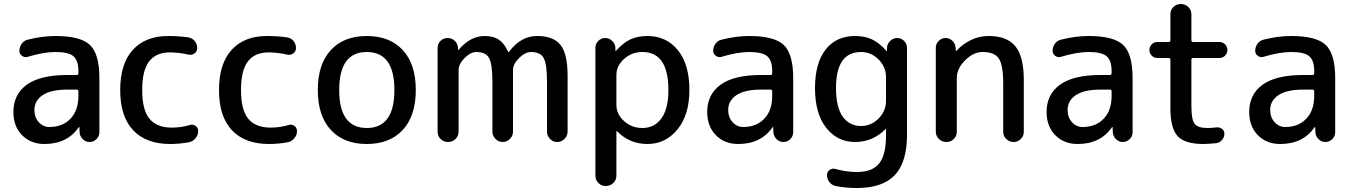

<svg xmlns="http://www.w3.org/2000/svg" viewBox="-20 -710 6763 960"><path d="M317 -262Q235 -262 193.5 -234.5Q152 -207 152 -160Q152 -123 174 -99Q196 -75 227 -75Q293 -75 332.5 -116.5Q372 -158 372 -230V-254Q372 -262 363 -262ZM202 10Q134 10 90.5 -34Q47 -78 47 -150Q47 -238 114 -286.5Q181 -335 317 -335H363Q372 -335 372 -344V-355Q372 -408 347 -429Q322 -450 257 -450Q199 -450 119 -426Q104 -421 90.5 -430.5Q77 -440 77 -456Q77 -476 89 -492Q101 -508 120 -512Q192 -530 257 -530Q383 -530 430 -485Q477 -440 477 -320V-49Q477 -29 462.5 -14.5Q448 0 428 0Q408 0 393.5 -14.5Q379 -29 378 -49L377 -74Q377 -75 376 -75Q374 -75 374 -74Q316 10 202 10Z M831 10Q711 10 646 -58.5Q581 -127 581 -260Q581 -391 644 -460.5Q707 -530 821 -530Q874 -530 922 -523Q941 -520 953.5 -505Q966 -490 966 -470Q966 -453 952.5 -443Q939 -433 922 -437Q873 -448 829 -448Q760 -448 725.5 -403Q691 -358 691 -260Q691 -160 727.5 -116Q764 -72 839 -72Q886 -72 929 -85Q945 -90 958 -80.5Q971 -71 971 -55Q971 -35 958 -19Q945 -3 926 1Q878 10 831 10Z M1325 10Q1205 10 1140 -58.5Q1075 -127 1075 -260Q1075 -391 1138 -460.5Q1201 -530 1315 -530Q1368 -530 1416 -523Q1435 -520 1447.5 -505Q1460 -490 1460 -470Q1460 -453 1446.5 -443Q1433 -433 1416 -437Q1367 -448 1323 -448Q1254 -448 1219.5 -403Q1185 -358 1185 -260Q1185 -160 1221.5 -116Q1258 -72 1333 -72Q1380 -72 1423 -85Q1439 -90 1452 -80.5Q1465 -71 1465 -55Q1465 -35 1452 -19Q1439 -3 1420 1Q1372 10 1325 10Z M1952 -260Q1952 -450 1814 -450Q1676 -450 1676 -260Q1676 -70 1814 -70Q1952 -70 1952 -260ZM1994 -60.5Q1929 10 1814 10Q1699 10 1634 -60.5Q1569 -131 1569 -260Q1569 -389 1634 -459.5Q1699 -530 1814 -530Q1929 -530 1994 -459.5Q2059 -389 2059 -260Q2059 -131 1994 -60.5Z M2168 -52V-470Q2168 -491 2182.5 -505.5Q2197 -520 2218 -520Q2239 -520 2254 -505.5Q2269 -491 2270 -470V-461Q2270 -460 2271 -460Q2273 -460 2273 -461Q2332 -530 2403 -530Q2447 -530 2474 -512Q2501 -494 2521 -451Q2521 -450 2523 -450Q2524 -450 2525 -451Q2584 -530 2665 -530Q2747 -530 2782.5 -485.5Q2818 -441 2818 -330V-52Q2818 -31 2802.5 -15.5Q2787 0 2766 0Q2745 0 2730 -15.5Q2715 -31 2715 -52V-300Q2715 -391 2698 -420.5Q2681 -450 2635 -450Q2606 -450 2575.5 -420Q2545 -390 2545 -360V-52Q2545 -31 2530 -15.5Q2515 0 2494 0Q2473 0 2457.5 -15.5Q2442 -31 2442 -52V-300Q2442 -391 2425 -420.5Q2408 -450 2362 -450Q2333 -450 2303 -420Q2273 -390 2273 -360V-52Q2273 -30 2257.5 -15Q2242 0 2220 0Q2198 0 2183 -15Q2168 -30 2168 -52Z M3062 -335V-185Q3062 -139 3100.5 -104.5Q3139 -70 3192 -70Q3252 -70 3287 -118Q3322 -166 3322 -260Q3322 -450 3192 -450Q3139 -450 3100.5 -415.5Q3062 -381 3062 -335ZM2957 168V-471Q2957 -491 2971.5 -505.5Q2986 -520 3006 -520Q3026 -520 3041 -505.5Q3056 -491 3057 -471V-456Q3057 -455 3058 -455Q3059 -455 3060 -456Q3097 -497 3133 -513.5Q3169 -530 3217 -530Q3312 -530 3369.5 -459Q3427 -388 3427 -260Q3427 -136 3367.5 -63Q3308 10 3217 10Q3128 10 3065 -54Q3064 -55 3063 -55Q3062 -55 3062 -54V168Q3062 190 3046.5 205Q3031 220 3009 220Q2987 220 2972 205Q2957 190 2957 168Z M3786 -262Q3704 -262 3662.5 -234.5Q3621 -207 3621 -160Q3621 -123 3643 -99Q3665 -75 3696 -75Q3762 -75 3801.5 -116.5Q3841 -158 3841 -230V-254Q3841 -262 3832 -262ZM3671 10Q3603 10 3559.5 -34Q3516 -78 3516 -150Q3516 -238 3583 -286.5Q3650 -335 3786 -335H3832Q3841 -335 3841 -344V-355Q3841 -408 3816 -429Q3791 -450 3726 -450Q3668 -450 3588 -426Q3573 -421 3559.5 -430.5Q3546 -440 3546 -456Q3546 -476 3558 -492Q3570 -508 3589 -512Q3661 -530 3726 -530Q3852 -530 3899 -485Q3946 -440 3946 -320V-49Q3946 -29 3931.5 -14.5Q3917 0 3897 0Q3877 0 3862.5 -14.5Q3848 -29 3847 -49L3846 -74Q3846 -75 3845 -75Q3843 -75 3843 -74Q3785 10 3671 10Z M4285 -450Q4160 -450 4160 -270Q4160 -174 4193.5 -127Q4227 -80 4285 -80Q4336 -80 4373 -117.5Q4410 -155 4410 -205V-325Q4410 -375 4373 -412.5Q4336 -450 4285 -450ZM4255 0Q4167 0 4111 -71Q4055 -142 4055 -270Q4055 -394 4108 -462Q4161 -530 4255 -530Q4303 -530 4339 -513.5Q4375 -497 4412 -456Q4413 -455 4414 -455Q4415 -455 4415 -456V-471Q4416 -491 4431 -505.5Q4446 -520 4466 -520Q4486 -520 4500.5 -505.5Q4515 -491 4515 -471V-35Q4515 101 4454 165.5Q4393 230 4265 230Q4207 230 4158 220Q4139 216 4127 200.5Q4115 185 4115 165Q4115 149 4128.5 139.5Q4142 130 4158 135Q4211 150 4265 150Q4341 150 4375.5 107.5Q4410 65 4410 -30V-64Q4410 -65 4409 -65Q4408 -65 4407 -64Q4344 0 4255 0Z M4659 -52V-471Q4659 -491 4673.5 -505.5Q4688 -520 4708 -520Q4728 -520 4742.5 -505.5Q4757 -491 4758 -471L4759 -456Q4759 -455 4760 -455Q4761 -455 4762 -456Q4833 -530 4924 -530Q5015 -530 5057 -478.5Q5099 -427 5099 -310V-51Q5099 -30 5084 -15Q5069 0 5048 0Q5027 0 5011.5 -15Q4996 -30 4996 -51V-295Q4996 -385 4974 -417.5Q4952 -450 4894 -450Q4847 -450 4805.5 -408.5Q4764 -367 4764 -320V-52Q4764 -30 4749 -15Q4734 0 4712 0Q4690 0 4674.5 -15Q4659 -30 4659 -52Z M5483 -262Q5401 -262 5359.5 -234.5Q5318 -207 5318 -160Q5318 -123 5340 -99Q5362 -75 5393 -75Q5459 -75 5498.5 -116.5Q5538 -158 5538 -230V-254Q5538 -262 5529 -262ZM5368 10Q5300 10 5256.5 -34Q5213 -78 5213 -150Q5213 -238 5280 -286.5Q5347 -335 5483 -335H5529Q5538 -335 5538 -344V-355Q5538 -408 5513 -429Q5488 -450 5423 -450Q5365 -450 5285 -426Q5270 -421 5256.5 -430.5Q5243 -440 5243 -456Q5243 -476 5255 -492Q5267 -508 5286 -512Q5358 -530 5423 -530Q5549 -530 5596 -485Q5643 -440 5643 -320V-49Q5643 -29 5628.5 -14.5Q5614 0 5594 0Q5574 0 5559.5 -14.5Q5545 -29 5544 -49L5543 -74Q5543 -75 5542 -75Q5540 -75 5540 -74Q5482 10 5368 10Z M5767 -420Q5750 -420 5738.5 -432Q5727 -444 5727 -460Q5727 -476 5738.5 -488Q5750 -500 5767 -500H5823Q5832 -500 5832 -509V-638Q5832 -660 5847 -675Q5862 -690 5884 -690Q5906 -690 5921.5 -675Q5937 -660 5937 -638V-509Q5937 -500 5946 -500H6077Q6094 -500 6105.5 -488Q6117 -476 6117 -460Q6117 -444 6105.5 -432Q6094 -420 6077 -420H5946Q5937 -420 5937 -411V-180Q5937 -112 5953 -91Q5969 -70 6017 -70Q6040 -70 6061 -73Q6077 -75 6089.5 -66Q6102 -57 6102 -42Q6102 -24 6090 -10Q6078 4 6060 6Q6018 10 5997 10Q5905 10 5868.5 -29Q5832 -68 5832 -170V-411Q5832 -420 5823 -420Z M6496 -262Q6414 -262 6372.5 -234.5Q6331 -207 6331 -160Q6331 -123 6353 -99Q6375 -75 6406 -75Q6472 -75 6511.5 -116.5Q6551 -158 6551 -230V-254Q6551 -262 6542 -262ZM6381 10Q6313 10 6269.5 -34Q6226 -78 6226 -150Q6226 -238 6293 -286.5Q6360 -335 6496 -335H6542Q6551 -335 6551 -344V-355Q6551 -408 6526 -429Q6501 -450 6436 -450Q6378 -450 6298 -426Q6283 -421 6269.5 -430.5Q6256 -440 6256 -456Q6256 -476 6268 -492Q6280 -508 6299 -512Q6371 -530 6436 -530Q6562 -530 6609 -485Q6656 -440 6656 -320V-49Q6656 -29 6641.5 -14.5Q6627 0 6607 0Q6587 0 6572.5 -14.5Q6558 -29 6557 -49L6556 -74Q6556 -75 6555 -75Q6553 -75 6553 -74Q6495 10 6381 10Z"/></svg>

Font: Rounded Mplus 1c Medium
Style: Regular
Weight: 500
Version: Version 1.059.20150529